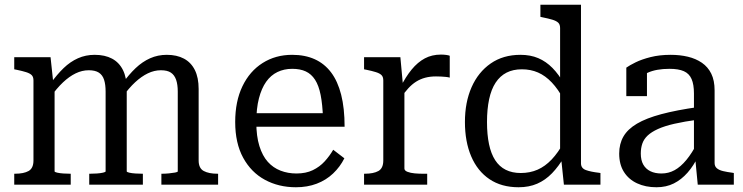

<svg xmlns="http://www.w3.org/2000/svg" viewBox="-20 -778 3131 809"><path d="M40 0V-46H43Q80 -46 100.5 -57.5Q121 -69 121 -102V-439Q121 -454 113.5 -461.5Q106 -469 90 -474Q74 -479 50 -484L40 -486V-537H193L205 -425L210 -418V-56Q210 -53 221 -50.5Q232 -48 247 -47Q262 -46 275 -46H278V0ZM582 0H356V-46H360Q373 -46 388 -47Q403 -48 414 -50.5Q425 -53 425 -56V-392Q425 -422 418.5 -442Q412 -462 396.5 -472Q381 -482 354 -482Q326 -482 299 -469Q272 -456 245.5 -431Q219 -406 192 -368V-425Q220 -464 248 -491Q276 -518 308.5 -532.5Q341 -547 379 -547Q422 -547 452 -531Q482 -515 498 -483Q514 -451 514 -403V-56Q514 -53 524.5 -50.5Q535 -48 550.5 -47Q566 -46 579 -46H582ZM899 0H660V-46H664Q677 -46 692 -47.5Q707 -49 718 -51Q729 -53 729 -56V-392Q729 -422 722 -442Q715 -462 700 -472Q685 -482 658 -482Q630 -482 603 -469Q576 -456 549.5 -431.5Q523 -407 495 -368V-425Q523 -464 551.5 -491Q580 -518 612.5 -532.5Q645 -547 683 -547Q725 -547 755 -531Q785 -515 801 -483Q817 -451 817 -403V-102Q817 -69 838.5 -57.5Q860 -46 896 -46H899Z M1060 -263Q1060 -204 1073 -162.5Q1086 -121 1108.5 -96Q1131 -71 1162 -59Q1193 -47 1229 -47Q1269 -47 1298 -61Q1327 -75 1348 -98Q1369 -121 1384 -147L1431 -111Q1413 -75 1383.5 -47Q1354 -19 1314.5 -4Q1275 11 1227 11Q1154 11 1096 -20.5Q1038 -52 1004.5 -113.5Q971 -175 971 -264Q971 -351 1001.5 -414.5Q1032 -478 1086.5 -512.5Q1141 -547 1211 -547Q1265 -547 1306 -528.5Q1347 -510 1375 -473Q1403 -436 1417.5 -379Q1432 -322 1432 -244H1040V-301H1366L1341 -279Q1339 -338 1331 -378Q1323 -418 1307.5 -442Q1292 -466 1268.5 -477Q1245 -488 1211 -488Q1177 -488 1149 -474.5Q1121 -461 1101.5 -433.5Q1082 -406 1071 -363.5Q1060 -321 1060 -263Z M1875 -543V-451Q1868 -453 1858 -454Q1848 -455 1837.5 -455.5Q1827 -456 1817 -456Q1792 -456 1771.5 -450.5Q1751 -445 1733.5 -434Q1716 -423 1700 -405.5Q1684 -388 1666 -362V-408Q1689 -454 1714.5 -485Q1740 -516 1770 -532Q1800 -548 1838 -548Q1850 -548 1860.5 -546.5Q1871 -545 1875 -543ZM1514 0V-46H1517Q1554 -46 1574.5 -57.5Q1595 -69 1595 -102V-439Q1595 -454 1587.5 -461.5Q1580 -469 1564 -474Q1548 -479 1524 -484L1514 -486V-537H1667L1679 -407L1684 -410V-68Q1684 -59 1697 -54Q1710 -49 1727.5 -47.5Q1745 -46 1759 -46H1780V0Z M2428 -90Q2428 -69 2448.5 -61.5Q2469 -54 2504 -50L2510 -49V0H2356L2344 -115L2340 -118V-660Q2340 -675 2332 -682.5Q2324 -690 2307.5 -695Q2291 -700 2266 -705L2257 -707V-758H2428ZM2173 -547Q2215 -547 2248 -533Q2281 -519 2308 -491.5Q2335 -464 2358 -423L2355 -359Q2332 -402 2305 -430.5Q2278 -459 2247 -472.5Q2216 -486 2179 -486Q2142 -486 2114.5 -472Q2087 -458 2068.5 -430Q2050 -402 2041 -360Q2032 -318 2032 -264Q2032 -211 2040.5 -170.5Q2049 -130 2066.5 -103Q2084 -76 2111 -62.5Q2138 -49 2174 -49Q2213 -49 2245 -63Q2277 -77 2304.5 -106Q2332 -135 2356 -179L2358 -118Q2334 -77 2306 -48Q2278 -19 2243.5 -4Q2209 11 2165 11Q2093 11 2042.5 -23Q1992 -57 1965.5 -119Q1939 -181 1939 -264Q1939 -347 1967 -410.5Q1995 -474 2047.5 -510.5Q2100 -547 2173 -547Z M2922 -327V-274Q2863 -266 2821.5 -256.5Q2780 -247 2752.5 -234.5Q2725 -222 2709 -207Q2693 -192 2686.5 -173Q2680 -154 2680 -131Q2680 -103 2690.5 -84.5Q2701 -66 2720.5 -56.5Q2740 -47 2767 -47Q2797 -47 2822.5 -61Q2848 -75 2872 -104Q2896 -133 2918 -176L2922 -120Q2903 -80 2877 -50.5Q2851 -21 2819 -5Q2787 11 2746 11Q2700 11 2664.5 -5.5Q2629 -22 2609 -53.5Q2589 -85 2589 -131Q2589 -172 2607 -203Q2625 -234 2664 -257Q2703 -280 2766.5 -297Q2830 -314 2922 -327ZM2920 0 2909 -114 2904 -120V-384Q2904 -422 2894 -445Q2884 -468 2861.5 -478Q2839 -488 2801 -488Q2745 -488 2709 -471.5Q2673 -455 2655 -435Q2655 -444 2658.5 -452.5Q2662 -461 2668.5 -468Q2675 -475 2684.5 -480Q2694 -485 2706 -487V-373H2619V-493Q2633 -503 2658.5 -515.5Q2684 -528 2721.5 -537.5Q2759 -547 2806 -547Q2845 -547 2878.5 -539Q2912 -531 2937.5 -513.5Q2963 -496 2977 -467.5Q2991 -439 2991 -397V-91Q2991 -77 3000.5 -69Q3010 -61 3027 -57Q3044 -53 3067 -50L3072 -49V0Z"/></svg>

Font: Roboto Serif 20pt SemiCondensed
Style: Regular
Weight: 400
Width: 4
Version: Version 1.008